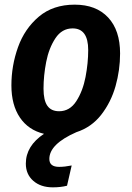

<svg xmlns="http://www.w3.org/2000/svg" viewBox="-20 -565 566 825"><path d="M496 -335Q496 -264 476.5 -195Q457 -126 415 -72Q373 -18 308 3Q192 54 192 118Q192 152 234 152Q258 152 288 146L268 233Q241 240 207 240Q155 240 123 212Q91 184 91 138Q91 62 169 10Q102 -6 65.5 -60Q29 -114 29 -198Q29 -283 57.5 -362.5Q86 -442 147 -493.5Q208 -545 301 -545Q393 -545 444.5 -490Q496 -435 496 -335ZM292 -443Q246 -443 218 -400.5Q190 -358 178.5 -299Q167 -240 167 -184Q167 -134 183.5 -110.5Q200 -87 234 -87Q280 -87 308 -130.5Q336 -174 347.5 -234Q359 -294 359 -350Q359 -443 292 -443Z"/></svg>

Font: Fira Sans Condensed SemiBold
Style: Italic
Weight: 600
Width: 3
Italic angle: -8°
Designer: bBox Type GmbH & Carrois Corporate GbR & Edenspiekermann AG
Foundry: bBox Type GmbH & Carrois Corporate GbR & Edenspiekermann AG
Version: Version 4.301